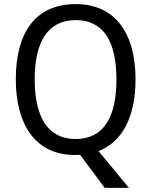

<svg xmlns="http://www.w3.org/2000/svg" viewBox="-20 -811 736 935"><path d="M640 -424C640 -653 538 -791 349 -791C153 -791 57 -653 57 -425C57 -212 146 -56 347 -56C354 -56 363 -57 370 -57L490 104H608L460 -75C578 -121 640 -246 640 -424ZM149 -424C149 -608 213 -713 349 -713C484 -713 547 -609 547 -424C547 -239 484 -134 348 -134C214 -134 149 -240 149 -424Z"/></svg>

Font: Noto Sans Malayalam UI SemiCondensed
Style: Regular
Weight: 400
Width: 4
Designer: Jelle Bosma - Monotype Design Team
Foundry: Monotype Imaging Inc.
Version: Version 2.104